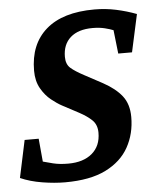

<svg xmlns="http://www.w3.org/2000/svg" viewBox="-61 -670 589 722"><g transform="rotate(-5 234.0 -309.0)"><path d="M156 10Q116 10 70 2.5Q24 -5 -12 -21L18 -162H71L79 -75Q93 -71 117 -65Q141 -59 174 -59Q231 -59 264 -87Q297 -115 297 -165Q297 -195 279 -212.5Q261 -230 231 -246L169 -279Q152 -288 130 -305.5Q108 -323 92 -351Q76 -379 76 -418Q76 -518 139 -573Q202 -628 322 -628Q364 -628 403.5 -619.5Q443 -611 480 -597L449 -455H397L387 -544Q375 -549 355 -554Q335 -559 309 -559Q255 -559 225.5 -533Q196 -507 196 -460Q196 -432 212.5 -417.5Q229 -403 263 -385L330 -349Q376 -324 400.5 -293Q425 -262 425 -213Q425 -150 397 -99.5Q369 -49 310 -19.5Q251 10 156 10Z"/></g></svg>

Font: Manuale
Style: Italic
Weight: 400
Italic angle: -11°
Designer: Eduardo Tunni / Pablo Cosgaya
Foundry: Eduardo Tunni / Pablo Cosgaya
Version: Version 1.002